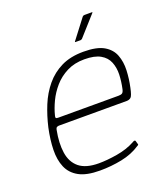

<svg xmlns="http://www.w3.org/2000/svg" viewBox="-120 -709 692 798"><g transform="rotate(-20 226.5 -310.0)"><path d="M45 -237Q56 -285 74 -329Q92 -373 121 -408Q150 -443 191 -463Q232 -483 289 -483Q348 -483 379 -465Q410 -447 421.5 -416.5Q433 -386 431.5 -349.5Q430 -313 422 -276Q415 -242 407.5 -235.5Q400 -229 389 -229H88Q87 -229 81.5 -227.5Q76 -226 74 -216Q63 -160 69.5 -116.5Q76 -73 105.5 -49Q135 -25 192 -25Q228 -25 273 -32.5Q318 -40 353 -59Q355 -61 360.5 -62.5Q366 -64 367 -59L371 -45Q372 -43 371 -41.5Q370 -40 366 -38Q330 -14 283 -4.5Q236 5 186 5Q127 5 93.5 -13.5Q60 -32 46 -65Q32 -98 33 -142Q34 -186 45 -237ZM389 -281Q396 -313 397 -343Q398 -373 388 -398Q378 -423 352.5 -437.5Q327 -452 282 -452Q238 -452 204.5 -435Q171 -418 147.5 -391Q124 -364 109.5 -333.5Q95 -303 88 -275Q86 -268 87 -264.5Q88 -261 97 -261Q164 -261 230.5 -261Q297 -261 364 -261Q375 -261 380.5 -264.5Q386 -268 389 -281ZM273 -532Q270 -532 270.5 -533.5Q271 -535 272 -536L337 -621Q340 -625 346 -625H379Q381 -625 381 -624Q381 -623 379 -621L302 -535Q300 -534 298.5 -533Q297 -532 295 -532Z"/></g></svg>

Font: Glory Thin
Style: Italic
Weight: 100
Italic angle: -12°
Designer: Robert Leuschke
Foundry: Robert Leuschke
Version: Version 1.011